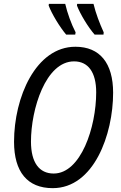

<svg xmlns="http://www.w3.org/2000/svg" viewBox="-20 -968 627 998"><path d="M324 -788H371L373 -800C351 -842 330 -900 319 -948H234L233 -939C249 -896 291 -827 324 -788ZM472 -788H518L519 -800C498 -846 478 -898 466 -948H381L380 -939C397 -895 437 -828 472 -788ZM254 10C468 10 568 -269 568 -486C568 -640 499 -725 372 -725C166 -725 53 -462 53 -231C53 -75 122 10 254 10ZM259 -66C184 -66 141 -123 141 -232C141 -400 217 -649 365 -649C438 -649 480 -593 480 -488C480 -306 400 -66 259 -66Z"/></svg>

Font: Noto Sans Display SemiCondensed
Style: Italic
Weight: 400
Width: 4
Italic angle: -12°
Designer: Monotype Design Team
Foundry: Monotype Imaging Inc.
Version: Version 1.900